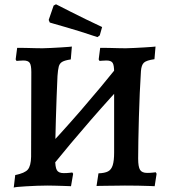

<svg xmlns="http://www.w3.org/2000/svg" viewBox="-20 -865 792 895"><path d="M219 -86 168 -142Q265 -244 358 -351.5Q451 -459 541 -571L593 -515Q495 -411 402 -304Q309 -197 219 -86ZM44 10 51 -49Q96 -58 110 -75Q124 -92 125 -134L126 -529Q126 -561 118.5 -572Q111 -583 89 -583Q80 -583 68.5 -582Q57 -581 57 -581L53 -588L60 -642Q60 -642 72.5 -642Q85 -642 104 -641.5Q123 -641 143 -640.5Q163 -640 178 -640Q196 -640 219.5 -641.5Q243 -643 264.5 -644Q286 -645 300.5 -646.5Q315 -648 315 -648L310 -588Q283 -584 270.5 -577Q258 -570 254 -555Q250 -540 248 -511Q246 -467 244 -415Q242 -363 240.5 -310Q239 -257 238 -209.5Q237 -162 237 -126Q237 -86 245 -72Q253 -58 277 -58Q292 -58 304.5 -59.5Q317 -61 317 -61L321 -55L311 3Q311 3 299.5 2.5Q288 2 270.5 1.5Q253 1 234 0.5Q215 0 201 0Q178 0 152 1Q126 2 101 3.5Q76 5 60.5 6.5Q45 8 44 10ZM701 3Q701 3 678 2Q655 1 623 0.5Q591 0 562 0Q547 0 525 0.5Q503 1 481 1Q459 1 444.5 1.5Q430 2 430 2L439 -57Q468 -58 483.5 -66Q499 -74 505.5 -95Q512 -116 512 -154V-529Q512 -561 505 -572Q498 -583 476 -583Q467 -583 455.5 -582Q444 -581 444 -581L440 -588L447 -642Q447 -642 460 -642Q473 -642 492 -641.5Q511 -641 531 -640.5Q551 -640 566 -640Q584 -640 607.5 -641.5Q631 -643 653 -644Q675 -645 690 -646.5Q705 -648 705 -648L700 -589Q663 -584 651 -573Q639 -562 637 -533Q634 -486 631.5 -431Q629 -376 627.5 -319.5Q626 -263 625 -213Q624 -163 624 -126Q624 -87 633 -73Q642 -59 666 -59Q680 -59 693 -60.5Q706 -62 706 -62L710 -55ZM434 -692Q393 -706 353 -718.5Q313 -731 281 -740Q249 -749 230.5 -754.5Q212 -760 212 -760L207 -772L230 -839L241 -845Q241 -845 260 -835.5Q279 -826 310 -810Q341 -794 379.5 -775.5Q418 -757 456 -739L445 -700Z"/></svg>

Font: Alegreya SemiBold
Style: Regular
Weight: 600
Designer: Juan Pablo del Peral
Foundry: Huerta Tipografica
Version: Version 2.009